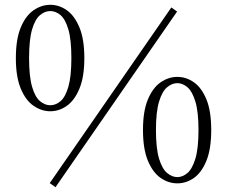

<svg xmlns="http://www.w3.org/2000/svg" viewBox="-20 -753 946 799"><path d="M189 -290Q153 -290 120 -312.5Q87 -335 66.5 -384Q46 -433 46 -511Q46 -590 66.5 -639Q87 -688 120 -710.5Q153 -733 189 -733Q226 -733 258 -710.5Q290 -688 310.5 -639Q331 -590 331 -511Q331 -433 310.5 -384Q290 -335 258 -312.5Q226 -290 189 -290ZM189 -315Q212 -315 232 -332Q252 -349 264.5 -392Q277 -435 277 -511Q277 -588 264.5 -630.5Q252 -673 232 -690Q212 -707 189 -707Q167 -707 146.5 -690Q126 -673 113.5 -630.5Q101 -588 101 -511Q101 -435 113.5 -392Q126 -349 146.5 -332Q167 -315 189 -315ZM718 10Q681 10 648.5 -12.5Q616 -35 595.5 -84Q575 -133 575 -212Q575 -291 595.5 -339.5Q616 -388 648.5 -410.5Q681 -433 718 -433Q755 -433 787 -410.5Q819 -388 839 -339.5Q859 -291 859 -212Q859 -133 839 -84Q819 -35 787 -12.5Q755 10 718 10ZM718 -16Q740 -16 760 -33Q780 -50 793 -92.5Q806 -135 806 -212Q806 -288 793 -330.5Q780 -373 760 -390Q740 -407 718 -407Q696 -407 675.5 -390Q655 -373 642 -330.5Q629 -288 629 -212Q629 -135 642 -92.5Q655 -50 675.5 -33Q696 -16 718 -16ZM211 26 187 9 693 -722 717 -705Z"/></svg>

Font: Noto Serif SC ExtraLight ExtraLight
Style: Regular
Weight: 250
Version: Version 2.002-H1;hotconv 1.1.0;makeotfexe 2.6.0